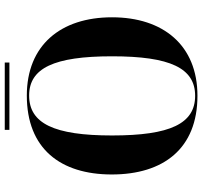

<svg xmlns="http://www.w3.org/2000/svg" viewBox="-42 -818 870 827"><g transform="rotate(-90 393.5 -405.0)"><path d="M247 -800H537V-820H247ZM394 10C611 10 732 -137 732 -358C732 -580 611 -725 395 -725C166 -725 55 -580 55 -359C55 -137 166 10 394 10ZM394 0C274 0 223 -107 223 -358C223 -608 275 -715 395 -715C513 -715 564 -608 564 -358C564 -107 513 0 394 0Z"/></g></svg>

Font: Noto Serif Display
Style: Bold
Weight: 700
Designer: Monotype Design Team
Foundry: Monotype Imaging Inc.
Version: Version 2.009